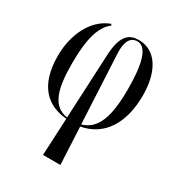

<svg xmlns="http://www.w3.org/2000/svg" viewBox="-184 -663 937 1014"><g transform="rotate(30 284.0 -156.0)"><path d="M231 234H337L326 6C464 -19 531 -138 531 -302C531 -450 469 -545 367 -545C311 -545 267 -518 261 -395L242 -1C149 -15 122 -104 122 -262C122 -420 150 -499 202 -538L197 -546C93 -508 37 -388 37 -259C37 -75 126 -2 242 7ZM304 -427C300 -516 333 -535 364 -535C421 -535 446 -446 446 -292C446 -128 417 -33 325 -6Z"/></g></svg>

Font: Noto Serif Display ExtraCondensed
Style: Regular
Weight: 400
Width: 2
Designer: Monotype Design Team
Foundry: Monotype Imaging Inc.
Version: Version 2.009